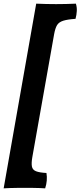

<svg xmlns="http://www.w3.org/2000/svg" viewBox="-57 -762 440 1050"><path d="M141 -742Q250 -737 358 -742Q364 -723 363 -702Q362 -681 356 -659Q312 -656 288.5 -648.5Q265 -641 255 -624.5Q245 -608 239 -575L120 96Q114 130 117.5 148.5Q121 167 140 174.5Q159 182 197 184Q204 225 190 268Q162 266 121 265.5Q80 265 38 265.5Q-4 266 -37 268Z"/></svg>

Font: Vollkorn Black
Style: Italic
Weight: 900
Italic angle: -11°
Designer: Friedrich Althausen
Foundry: Friedrich Althausen
Version: Version 5.000; ttfautohint (v1.8.3)